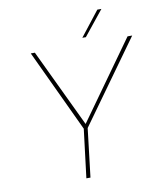

<svg xmlns="http://www.w3.org/2000/svg" viewBox="-94 -943 844 1016"><g transform="rotate(-10 328.5 -434.5)"><path d="M657 -702 340 -261 309 0H287L319 -261L112 -702H134L333 -284L632 -702ZM414 -736H395L499 -869H521Z"/></g></svg>

Font: Josefin Sans Thin
Style: Italic
Weight: 200
Italic angle: -7°
Designer: Santiago Orozco
Foundry: Typemade
Version: Version 2.000